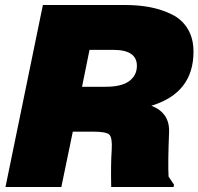

<svg xmlns="http://www.w3.org/2000/svg" viewBox="-20 -750 796 770"><path d="M678 -9 676 0H426Q424 -92 428 -149Q431 -199 418 -210.5Q405 -222 353 -222H272L226 0H2L152 -730H479Q536 -730 582.5 -721Q629 -712 669.5 -692Q710 -672 733 -634Q756 -596 756 -543Q756 -377 587 -326Q662 -297 658 -218Q653 -95 656 -42ZM309 -402H403Q468 -402 498.5 -425Q529 -448 529 -486Q529 -550 435 -550H339Z"/></svg>

Font: Nacelle Black
Style: Italic
Weight: 900
Italic angle: -12°
Designer: Sora Sagano
Foundry: Sora Sagano
Version: Version 1.000;FEAKit 1.0